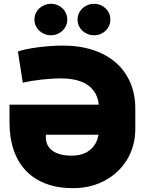

<svg xmlns="http://www.w3.org/2000/svg" viewBox="-20 -976 759 1006"><path d="M29.8 -331V-427.6H497.5Q491.1 -493.3 441.4 -529.3Q391.7 -565.3 295.5 -565.3Q275.9 -565.3 251.2 -563.7Q226.6 -562.1 200.3 -559.3Q174 -556.5 147.9 -552.2Q121.8 -547.9 99.4 -542.6L73.9 -706Q90.2 -712.4 117.7 -718Q145.2 -723.7 177.6 -728Q209.9 -732.2 244.1 -734.7Q278.4 -737.2 308.2 -737.2Q396.7 -737.2 467.3 -714Q538 -690.7 587.4 -647.4Q636.7 -604 663 -542.6Q689.3 -481.2 688.9 -404.8V-304Q689.3 -260.3 679.2 -220.2Q669 -180 649.1 -145.2Q629.3 -110.4 599.6 -81.3Q570 -52.2 531.2 -30.9Q457.4 9.9 362.2 9.9Q282 9.9 220 -13.7Q158 -37.3 115.9 -81.5Q73.9 -125.7 52 -188.9Q30.2 -252.1 29.8 -331ZM220.2 -269.9V-255.7Q220.5 -232.6 229.9 -214.8Q239.3 -197.1 256.7 -185Q274.1 -172.9 298.8 -166.7Q323.5 -160.5 354.4 -160.5Q414.4 -160.5 450.8 -189.6Q487.2 -218.8 496.1 -269.9ZM473 -956Q490.4 -956 505.9 -949.8Q521.3 -943.5 533 -932.5Q544.7 -921.5 551.5 -906.4Q558.2 -891.3 558.2 -873.6Q558.2 -855.8 551.5 -840.7Q544.7 -825.6 533 -814.6Q521.3 -803.6 505.9 -797.4Q490.4 -791.2 473 -791.2Q455.6 -791.2 439.8 -797.4Q424 -803.6 412.1 -814.6Q400.2 -825.6 393.3 -840.7Q386.4 -855.8 386.4 -873.6Q386.4 -891.3 393.3 -906.4Q400.2 -921.5 412.1 -932.5Q424 -943.5 439.8 -949.8Q455.6 -956 473 -956ZM160.5 -873.6Q160.5 -891.3 167.4 -906.4Q174.4 -921.5 186.3 -932.5Q198.2 -943.5 214 -949.8Q229.8 -956 247.2 -956Q264.6 -956 280 -949.8Q295.5 -943.5 307.2 -932.5Q318.9 -921.5 325.6 -906.4Q332.4 -891.3 332.4 -873.6Q332.4 -855.8 325.6 -840.7Q318.9 -825.6 307.2 -814.6Q295.5 -803.6 280 -797.4Q264.6 -791.2 247.2 -791.2Q229.8 -791.2 214 -797.4Q198.2 -803.6 186.3 -814.6Q174.4 -825.6 167.4 -840.7Q160.5 -855.8 160.5 -873.6Z"/></svg>

Font: Inter P Black
Style: Regular
Weight: 900
Designer: Rasmus Andersson
Foundry: rsms
Version: Version 3.018;git-588b23468